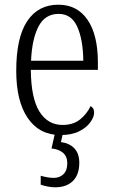

<svg xmlns="http://www.w3.org/2000/svg" viewBox="-20 -564 479 816"><path d="M237 10Q148 10 98.5 -61.5Q49 -133 49 -263Q49 -404 95.5 -474Q142 -544 228 -544Q308 -544 352 -480Q396 -416 396 -298V-267H111Q112 -147 147.5 -90Q183 -33 246 -33Q292 -33 321 -57Q350 -81 365 -113Q371 -110 375.5 -103.5Q380 -97 380 -85Q380 -67 364 -44.5Q348 -22 316.5 -6Q285 10 237 10ZM334 -306Q333 -395 308.5 -450Q284 -505 229 -505Q172 -505 144 -452Q116 -399 112 -306ZM214 232Q200 232 184 229Q168 226 153 221V183Q185 192 208 192Q234 192 250 176Q266 160 266 130Q266 101 248 85.5Q230 70 199 67L216 -9H250L239 40Q274 44 295.5 66Q317 88 317 128Q317 178 290 205Q263 232 214 232Z"/></svg>

Font: Noto Serif Condensed Light
Style: Regular
Weight: 300
Width: 3
Designer: Monotype Design Team
Foundry: Monotype Imaging Inc.
Version: Version 2.013